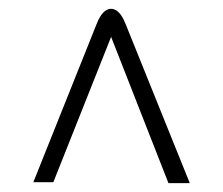

<svg xmlns="http://www.w3.org/2000/svg" viewBox="-20 -546 502 432"><path d="M359 -134 230 -463 100 -136H55L197 -491Q205.5 -513.5 217.2 -521.8Q229 -530 241.2 -522.8Q253.5 -515.5 263 -491L407 -134Z"/></svg>

Font: Public Sans Thin
Style: Regular
Weight: 100
Designer: The Public Sans project authors (U.S. Web Design System). Libre Franklin designed by Pablo Impallari and Rodrigo Fuenzal
Version: Version 1.008